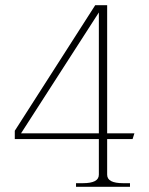

<svg xmlns="http://www.w3.org/2000/svg" viewBox="-20 -720 574 740"><path d="M273 -14H300Q330 -14 345.5 -22Q361 -30 361 -47V-184H37V-216L347 -700H393V-206H498L491 -184H393V-47Q393 -30 408.5 -22Q424 -14 454 -14H481V0H273ZM361 -206V-672L61 -206Z"/></svg>

Font: Taviraj Thin
Style: Regular
Weight: 250
Designer: Katatrad Team
Foundry: CadsonDemak
Version: Version 1.001